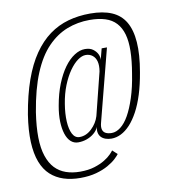

<svg xmlns="http://www.w3.org/2000/svg" viewBox="-76 -725 692 786"><g transform="rotate(-10 270.0 -332.0)"><path d="M195.5 -4.5Q233 -4.5 262 -12.5Q291 -20.5 312 -32.5Q333 -44.5 345.5 -56.2Q358 -68 362.5 -74.5L342.5 -93Q340 -89 330 -78.5Q320 -68 302.2 -57Q284.5 -46 259 -38Q233.5 -30 199 -30Q167 -30 140.5 -39.2Q114 -48.5 95.2 -68.2Q76.5 -88 65.8 -120Q55 -152 54.2 -197.2Q53.5 -242.5 62.5 -301.5Q78 -395.5 104.8 -459.8Q131.5 -524 168.5 -562.2Q205.5 -600.5 250 -617.8Q294.5 -635 344 -635Q382 -635 409.2 -626.2Q436.5 -617.5 454 -598.5Q471.5 -579.5 479.8 -550.5Q488 -521.5 487.2 -481Q486.5 -440.5 477.5 -388.5Q469 -333 455.2 -290.8Q441.5 -248.5 425.5 -220.2Q409.5 -192 391 -177.8Q372.5 -163.5 354 -163.5Q339 -163.5 329 -168.5Q319 -173.5 316 -184.8Q313 -196 318 -214L395 -512H373L361 -466Q362.5 -477 356.8 -489.5Q351 -502 338.2 -511.5Q325.5 -521 304.5 -521Q283 -521 260.5 -506.5Q238 -492 218.2 -464.8Q198.5 -437.5 183 -398.8Q167.5 -360 159 -311Q152.5 -275 153.5 -245.8Q154.5 -216.5 161.5 -194.8Q168.5 -173 181.5 -161.2Q194.5 -149.5 212 -149.5Q231.5 -149.5 248.5 -155.8Q265.5 -162 278.5 -173Q291.5 -184 298 -198.5Q294.5 -186 296.8 -175Q299 -164 306 -156.5Q313 -149 324.2 -145Q335.5 -141 349 -141Q369 -141 388.8 -150.8Q408.5 -160.5 426.8 -180.2Q445 -200 461 -229.5Q477 -259 489.5 -298.8Q502 -338.5 510.5 -389Q523 -460 519.2 -511.8Q515.5 -563.5 496 -596.5Q476.5 -629.5 440.2 -645Q404 -660.5 351 -660.5Q302 -660.5 259.2 -648.5Q216.5 -636.5 180.2 -610Q144 -583.5 114.5 -540.8Q85 -498 63.5 -437.5Q42 -377 28.5 -297Q18.5 -232.5 20.8 -184Q23 -135.5 36.2 -101Q49.5 -66.5 72.5 -45.5Q95.5 -24.5 126.5 -14.5Q157.5 -4.5 195.5 -4.5ZM221.5 -170Q202.5 -170 192.2 -189.5Q182 -209 180.2 -241.8Q178.5 -274.5 185 -314Q191.5 -355 205 -388.8Q218.5 -422.5 235.5 -446.8Q252.5 -471 270.2 -483.8Q288 -496.5 303.5 -496.5Q320 -496.5 331.8 -487.2Q343.5 -478 347.8 -461.2Q352 -444.5 348 -420.5L303.5 -242.5Q295 -214 272 -192Q249 -170 221.5 -170Z"/></g></svg>

Font: Anybody Condensed ExtraLight
Style: Italic
Weight: 250
Width: 3
Italic angle: -10°
Version: Version 1.113;gftools[0.9.25]